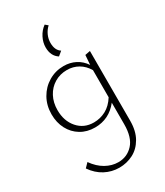

<svg xmlns="http://www.w3.org/2000/svg" viewBox="-237 -783 999 1165"><g transform="rotate(-30 262.5 -200.5)"><path d="M217 -567Q217 -601 234 -634.5Q251 -668 281 -690L300 -674Q279 -655 267.5 -629Q256 -603 256 -576Q256 -524 289 -503L260 -479Q217 -506 217 -567ZM439 -414V74Q439 146 411 194.5Q383 243 338 266Q293 289 241 289Q188 289 141.5 264.5Q95 240 61 191L89 162Q122 209 164.5 233Q207 257 252 257Q314 257 355.5 212Q397 167 397 75V-76Q334 4 235 4Q179 4 136 -22Q93 -48 69 -93.5Q45 -139 45 -197Q45 -259 73 -308.5Q101 -358 149 -386.5Q197 -415 254 -415Q299 -415 336 -396Q373 -377 398 -340L403 -407ZM397 -114V-304Q374 -343 338.5 -363.5Q303 -384 260 -384Q211 -384 172 -360.5Q133 -337 111 -295.5Q89 -254 89 -201Q89 -125 132 -75.5Q175 -26 244 -26Q289 -26 328.5 -47Q368 -68 397 -114Z"/></g></svg>

Font: Ysabeau Infant Light
Style: Regular
Weight: 300
Designer: Christian Thalmann (Catharsis Fonts)
Version: Version 0.003